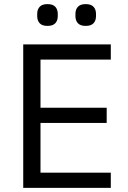

<svg xmlns="http://www.w3.org/2000/svg" viewBox="-20 -914 623 934"><path d="M93 0V-698H519V-624H177V-390H499V-316H177V-74H519V0ZM211 -788Q185 -788 173 -801Q161 -814 161 -835V-847Q161 -868 173 -881Q185 -894 211 -894Q237 -894 249 -881Q261 -868 261 -847V-835Q261 -814 249 -801Q237 -788 211 -788ZM397 -788Q371 -788 359 -801Q347 -814 347 -835V-847Q347 -868 359 -881Q371 -894 397 -894Q423 -894 435 -881Q447 -868 447 -847V-835Q447 -814 435 -801Q423 -788 397 -788Z"/></svg>

Font: IBM Plex Sans
Style: Regular
Weight: 400
Designer: Mike Abbink, Paul van der Laan, Pieter van Rosmalen
Foundry: Bold Monday
Version: Version 3.005